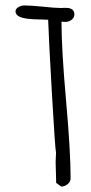

<svg xmlns="http://www.w3.org/2000/svg" viewBox="-20 -684 333 701"><path d="M204.6 -605V-600.6Q204.6 -502.9 221.2 -316.9Q237.8 -130.9 237.8 -32.7Q237.8 -21 227.3 -12Q216.8 -2.9 203.6 -2.9L185.1 -16.1L184.1 -54.7L183.1 -92.8L184.6 -127Q181.2 -138.7 169.4 -344.5Q157.7 -550.3 155.8 -611.8L133.8 -612.8Q65.4 -612.8 46.9 -625.5Q36.6 -632.3 36.6 -642.6Q36.6 -651.4 46.9 -657.7Q57.1 -664.1 68.4 -664.1Q90.8 -664.1 136.2 -659.7Q179.7 -654.8 204.1 -654.8Q208.5 -654.8 211.9 -655.3H220.2Q251.5 -655.3 251.5 -631.3Q251.5 -619.6 241.5 -611.8Q231.4 -604 218.3 -604Q215.3 -604 204.6 -605Z"/></svg>

Font: Amatica SC
Style: Bold
Weight: 400
Designer: Vernon Adams, Ben Nathan
Foundry: newtypography
Version: Version 2.000